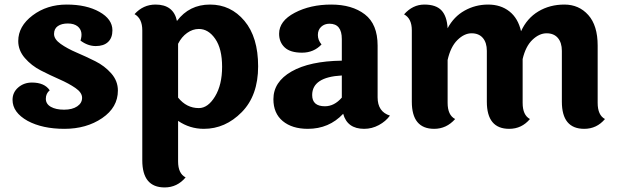

<svg xmlns="http://www.w3.org/2000/svg" viewBox="-20 -554 2713 842"><path d="M473 -421Q473 -388 454 -370Q435 -352 400 -352Q365 -352 333 -376Q346 -417 321 -438Q305 -451 277.5 -451Q250 -451 233.5 -439.5Q217 -428 217 -405Q217 -382 246 -361.5Q275 -341 316 -323.5Q357 -306 398 -285.5Q439 -265 468 -232Q497 -199 497 -157Q497 -83 428 -36Q359 11 262.5 11Q166 11 101 -24Q35 -61 35 -116Q35 -149 60 -170.5Q85 -192 120 -192Q175 -192 198 -158Q181 -144 181 -121Q181 -98 203 -85.5Q225 -73 261 -73Q297 -73 318.5 -87.5Q340 -102 340 -125Q340 -148 311 -168Q282 -188 241 -206Q200 -224 159 -245Q118 -266 89 -299.5Q60 -333 60 -374Q60 -439 123 -486.5Q186 -534 272.5 -534Q359 -534 416 -502Q473 -470 473 -421Z M852 -80Q892 -80 923 -131Q954 -182 954 -261Q954 -340 924 -383.5Q894 -427 852 -427Q825 -427 800.5 -409.5Q776 -392 761 -362V-126Q798 -80 852 -80ZM604 149V-421Q604 -473 570 -492Q608 -534 662 -534Q741 -534 756 -462Q810 -534 901 -534Q992 -534 1052 -462.5Q1112 -391 1112 -263Q1112 -135 1040 -62Q968 11 874 11Q812 11 761 -24V154Q761 207 794 224Q757 268 702 268Q604 268 604 149Z M1349 -137Q1349 -88 1405 -88Q1446 -88 1479 -126V-223Q1349 -216 1349 -137ZM1636 -354V-127Q1636 -64 1690 -47Q1672 -22 1641.5 -5.5Q1611 11 1577 11Q1503 11 1485 -55Q1423 11 1330 11Q1261 11 1220 -23Q1179 -57 1179 -119Q1179 -195 1258.5 -240.5Q1338 -286 1479 -288V-383Q1479 -450 1425 -450Q1403 -450 1388.5 -436.5Q1374 -423 1374 -400.5Q1374 -378 1390 -359Q1356 -323 1304.5 -323Q1253 -323 1228.5 -346Q1204 -369 1204 -406Q1204 -462 1272.5 -498Q1341 -534 1432.5 -534Q1524 -534 1580 -491Q1636 -448 1636 -354Z M2601 -354V-103Q2601 -49 2633 -32Q2597 11 2542 11Q2444 11 2444 -108V-331Q2444 -367 2426.5 -387.5Q2409 -408 2377 -408Q2345 -408 2315 -379.5Q2285 -351 2272 -295V-103Q2272 -49 2304 -32Q2268 11 2213 11Q2115 11 2115 -108V-331Q2115 -367 2097.5 -387.5Q2080 -408 2048 -408Q2016 -408 1986 -378.5Q1956 -349 1943 -291V-103Q1943 -49 1976 -32Q1938 11 1884 11Q1786 11 1786 -108V-421Q1786 -473 1752 -491Q1790 -534 1841 -534Q1892 -534 1916 -508.5Q1940 -483 1943 -430Q1970 -481 2017.5 -507.5Q2065 -534 2120.5 -534Q2176 -534 2214 -504Q2252 -474 2265 -417Q2291 -474 2341 -504Q2391 -534 2455 -534Q2519 -534 2560 -488Q2601 -442 2601 -354Z"/></svg>

Font: Laila
Style: Bold
Weight: 700
Designer: Hitesh Malaviya
Foundry: Indian Type Foundry
Version: Version 1.302;PS 1.0;hotconv 1.0.78;makeotf.lib2.5.61930; tt